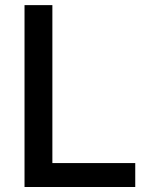

<svg xmlns="http://www.w3.org/2000/svg" viewBox="-20 -748 602 768"><path d="M78.1 0V-727.5H189.5V-95.7H521V0Z"/></svg>

Font: Inter 17pt Medium
Style: Regular
Weight: 500
Version: Version 4.001;git-66647c0bb